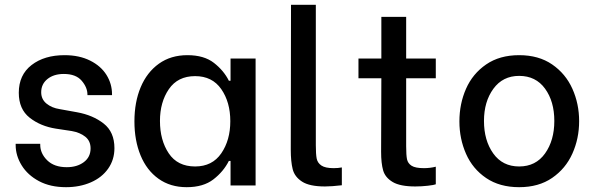

<svg xmlns="http://www.w3.org/2000/svg" viewBox="-20 -770 2471 797"><path d="M45 -168V-173H147V-169Q147 -133 176 -104.5Q205 -76 257 -76Q300 -76 328 -97Q356 -118 356 -154Q356 -185 334 -202.5Q312 -220 278 -226L212 -236Q148 -246 103 -281.5Q58 -317 58 -385Q58 -459 111 -500Q164 -541 248 -541Q309 -541 354 -518.5Q399 -496 422 -459Q445 -422 445 -379V-375H343V-377Q343 -407 319 -435Q295 -463 245 -463Q203 -463 177 -442Q151 -421 151 -387Q151 -358 173 -340Q195 -322 228 -317L300 -304Q366 -292 410.5 -257Q455 -222 455 -155Q455 -107 429 -70Q403 -33 357 -13Q311 7 254 7Q189 7 142 -18Q95 -43 70 -83.5Q45 -124 45 -168Z M538 -266Q538 -346 564 -408Q590 -470 639.5 -505.5Q689 -541 758 -541Q827 -541 868 -509Q909 -477 930 -435H937V-527H1041V0H937V-102H930Q908 -58 866 -25.5Q824 7 755 7Q687 7 638 -28Q589 -63 563.5 -125Q538 -187 538 -266ZM936 -267Q936 -346 898.5 -400Q861 -454 790 -454Q718 -454 681 -400Q644 -346 644 -268Q644 -188 680.5 -133.5Q717 -79 790 -79Q861 -79 898.5 -133.5Q936 -188 936 -267Z M1187 -149 1188 -750H1291V-167Q1291 -130 1294.5 -112Q1298 -94 1314 -83Q1330 -72 1365 -72Q1384 -72 1399 -75V-1Q1357 4 1329 4Q1265 4 1234 -16Q1203 -36 1195 -67.5Q1187 -99 1187 -149Z M1666 -445V-163Q1666 -126 1669.5 -109Q1673 -92 1688.5 -82Q1704 -72 1740 -72Q1765 -72 1789 -78V-5Q1782 -2 1756 1Q1730 4 1704 4Q1641 4 1610 -14.5Q1579 -33 1570.5 -62.5Q1562 -92 1562 -140L1563 -445H1468V-527H1563V-700H1666V-527H1789V-445Z M1887 -266Q1887 -339 1914.5 -401.5Q1942 -464 1998 -502.5Q2054 -541 2135 -541Q2216 -541 2272 -502.5Q2328 -464 2356 -401.5Q2384 -339 2384 -267Q2384 -195 2356 -132.5Q2328 -70 2272 -31.5Q2216 7 2135 7Q2054 7 1998 -31Q1942 -69 1914.5 -131.5Q1887 -194 1887 -266ZM2281 -268Q2281 -349 2242.5 -402Q2204 -455 2135 -455Q2067 -455 2028 -401.5Q1989 -348 1989 -268Q1989 -187 2027.5 -133Q2066 -79 2135 -79Q2204 -79 2242.5 -133Q2281 -187 2281 -268Z"/></svg>

Font: Be Vietnam Medium
Style: Regular
Weight: 500
Designer: Gabriel Lam
Foundry: TypeRant
Version: Version 4.000